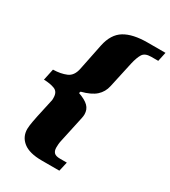

<svg xmlns="http://www.w3.org/2000/svg" viewBox="-211 -865 970 1093"><g transform="rotate(30 273.5 -318.5)"><path d="M243 123Q162 123 122 91.5Q82 60 82 8Q82 0 84 -17Q86 -34 96 -83L121 -197Q123 -203 123 -209.5Q123 -216 123 -220Q123 -259 94.5 -270Q66 -281 24 -282L40 -357Q90 -358 126.5 -373.5Q163 -389 173 -441L208 -613Q225 -694 279 -727Q333 -760 430 -760H547L534 -700H488Q447 -700 432.5 -676.5Q418 -653 408 -609L371 -440Q362 -398 331.5 -370.5Q301 -343 239 -327L235 -316Q281 -300 302 -279Q323 -258 323 -226Q323 -215 320 -201L283 -30Q280 -17 279 -5.5Q278 6 278 17Q278 39 289 50.5Q300 62 328 62H373L359 123Z"/></g></svg>

Font: Noto Serif Tamil Black
Style: Italic
Weight: 900
Italic angle: -12°
Designer: Indian Type Foundry, Tom Grace, and the Monotype Design Team
Foundry: Monotype Imaging Inc.
Version: Version 2.003; ttfautohint (v1.8.4.7-5d5b)